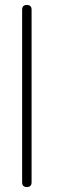

<svg xmlns="http://www.w3.org/2000/svg" viewBox="-20 -752 241 772"><path d="M107 -713V-614V-118V-19Q107 0 88 0Q69 0 69 -19V-118V-614V-713Q69 -732 88 -732Q107 -732 107 -713Z"/></svg>

Font: Aaram
Style: Regular
Weight: 400
Designer: Tharique Azeez
Foundry: Tharique Azeez
Version: Version 1.7